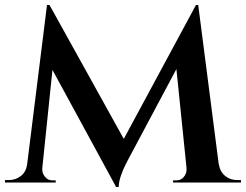

<svg xmlns="http://www.w3.org/2000/svg" viewBox="-21 -734 989 772"><path d="M767 -714 775 -619 493 -90Q493 -90 484 -72.5Q475 -55 466 -30Q457 -5 456 18H446L415 -61ZM110 -73V0H-1V-10Q0 -10 7.5 -10Q15 -10 15 -10Q42 -10 63 -26.5Q84 -43 88 -73ZM149 -57Q149 -56 149 -55Q149 -54 149 -52Q149 -36 160.5 -22.5Q172 -9 188 -9H203V0H142V-57ZM168 -714H178L208 -627L143 0H79ZM178 -714 492 -148 446 18 154 -519ZM776 -714 868 0H735L683 -508L767 -714ZM837 -73H859Q864 -43 884.5 -26.5Q905 -10 932 -10Q932 -10 939.5 -10Q947 -10 948 -10V0H837ZM729 -57H736V0H675V-9H690Q707 -9 718 -22.5Q729 -36 729 -52Q729 -54 729 -55Q729 -56 729 -57Z"/></svg>

Font: Cinzel SemiBold
Style: Regular
Weight: 600
Designer: Natanael Gama
Version: Version 2.000